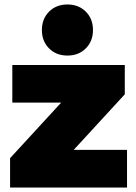

<svg xmlns="http://www.w3.org/2000/svg" viewBox="-20 -837 608 857"><path d="M35 -547H537V-416L309 -168H547V0H25V-131L253 -379H35ZM395 -703Q395 -653 363 -621Q331 -589 281 -589Q231 -589 199 -621Q167 -653 167 -703Q167 -753 199 -785Q231 -817 281 -817Q331 -817 363 -785Q395 -753 395 -703Z"/></svg>

Font: Gontserrat Black
Style: Regular
Weight: 900
Designer: Julieta Ulanovsky
Foundry: Julieta Ulanovsky
Version: Version 6.001